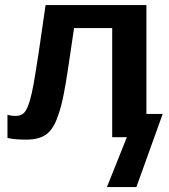

<svg xmlns="http://www.w3.org/2000/svg" viewBox="-20 -548 675 767"><path d="M407.2 199.2 486.8 0H428.2V-436H275.9Q246.6 -231.4 235.8 -178.2Q225.6 -123.5 211.9 -85.9Q194.3 -32.7 165.3 -11.5Q136.2 9.8 85 9.8Q36.1 9.8 9.8 2.9V-89.8Q22.9 -85 43 -85Q72.3 -85 85 -109.9Q100.6 -137.2 113.8 -210Q130.9 -305.7 162.1 -527.8H564.9V-92.8H629.9L524.9 199.2Z"/></svg>

Font: Libra Sans Modern
Style: Bold
Weight: 700
Foundry: Stefan Peev, Context Ltd
Version: Version 1.000